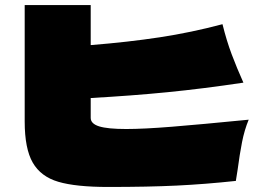

<svg xmlns="http://www.w3.org/2000/svg" viewBox="-20 -745 1040 762"><path d="M340 -277Q340 -254 373.5 -243.5Q407 -233 481 -233Q550 -233 662 -242Q774 -251 967 -270Q950 -229 940.5 -180.5Q931 -132 923 -71L916 -27Q795 -14 682 -8.5Q569 -3 409 -3Q281 -3 211.5 -23.5Q142 -44 110 -99.5Q78 -155 78 -263V-725H340V-566Q489 -578 614 -597Q739 -616 863 -649Q879 -584 899.5 -529.5Q920 -475 946 -417Q786 -393 644 -379Q502 -365 340 -356Z"/></svg>

Font: Dela Gothic One
Style: Regular
Weight: 400
Designer: aratakana
Foundry: aratakana
Version: Version 1.004